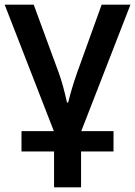

<svg xmlns="http://www.w3.org/2000/svg" viewBox="-20 -560 577 820"><path d="M327.1 0H464.8V86.9H326.2V240.2H210.9V86.9H71.8V0H210L0 -540H124L231 -249Q250 -196.3 266.1 -122.1H271Q287.1 -186.5 308.1 -246.1L414.1 -540H537.1Z"/></svg>

Font: Open Sans Semibold
Style: Regular
Weight: 600
Foundry: Ascender Corporation
Version: Version 1.10; ttfautohint (v1.5.65-e2d9)